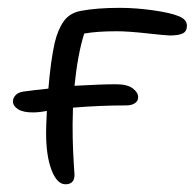

<svg xmlns="http://www.w3.org/2000/svg" viewBox="-20 -502 499 492"><path d="M147.9 -29.8Q126 -29.8 112.1 -66.2Q98.1 -102.5 98.1 -162.1Q98.1 -177.7 100.1 -217.8Q80.1 -213.9 64 -213.9Q39.1 -213.9 26.1 -222.2Q13.2 -230.5 13.2 -242.2Q13.2 -251.5 20.8 -259Q28.3 -266.6 45.9 -268.1Q65.9 -271 104 -274.9Q109.9 -346.2 120.1 -392.1Q128.4 -426.8 143.6 -447.8Q158.7 -468.8 187 -474.1Q228 -481.9 287.1 -481.9Q327.6 -481.9 372.3 -475.6Q417 -469.2 437 -460.9Q459 -452.6 459 -436Q459 -421.9 448.5 -416.5Q438 -411.1 415 -411.1Q406.2 -411.1 357.2 -416.5Q308.1 -421.9 279.8 -421.9Q227.5 -421.9 195.8 -416Q179.2 -363.8 170.9 -282.2Q241.2 -286.1 276.9 -286.1Q306.2 -286.1 320.1 -275.6Q334 -265.1 334 -252.9Q334 -243.2 325.7 -237.5Q317.4 -231.9 303.2 -231.9Q235.4 -231.9 167 -226.1Q165.5 -181.2 166.3 -148.9Q167 -116.7 168.9 -85.7Q170.9 -54.7 170.9 -54.2Q170.9 -29.8 147.9 -29.8Z"/></svg>

Font: Shantell Sans Irregular
Style: Regular
Weight: 300
Designer: Stephen Nixon, Anya Danilova, Shantell Martin
Foundry: Arrow Type
Version: Version 1.006;[9816181b4]